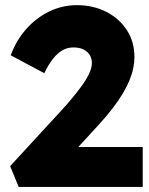

<svg xmlns="http://www.w3.org/2000/svg" viewBox="-20 -737 588 757"><path d="M53.7 0 20 -82 222.7 -302.3Q240.3 -321 260.5 -345.2Q280.7 -369.3 299.7 -395Q318.7 -420.7 330.5 -444.8Q342.3 -469 342.3 -488.3Q342.3 -505.7 334.2 -519.5Q326 -533.3 309.8 -541.7Q293.7 -550 268.7 -550Q246.3 -550 226.7 -539Q207 -528 189 -505.3Q171 -482.7 154.7 -448.3L22.3 -519Q43.3 -577 82.8 -621.8Q122.3 -666.7 174.8 -692Q227.3 -717.3 286.3 -716.7Q348.7 -716 399.3 -690.2Q450 -664.3 480 -618.5Q510 -572.7 510 -511.7Q510 -490.7 505.3 -468Q500.7 -445.3 490.7 -420.8Q480.7 -396.3 464.3 -368.8Q448 -341.3 424.8 -311Q401.7 -280.7 371 -247L212 -74L192 -157.3H542.7V0Z"/></svg>

Font: Lexend Medium
Style: Regular
Weight: 500
Designer: Bonnie Shaver-Troup, Thomas Jockin
Foundry: Lexend
Version: Version 1.005